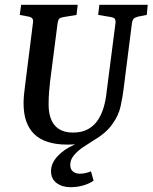

<svg xmlns="http://www.w3.org/2000/svg" viewBox="-20 -590 634 798"><path d="M273 188Q238 188 215 170.5Q192 153 192 121Q192 89 219 59.5Q246 30 290 11V2L302 8Q292 10 281.5 10.5Q271 11 260 11Q168 11 123 -32Q78 -75 78 -160Q78 -176 79.5 -194Q81 -212 84 -233L117 -495Q119 -507 114.5 -513Q110 -519 99 -521L62 -528L68 -570H303L298 -528L244 -519Q233 -517 227.5 -513.5Q222 -510 219 -491L188 -250Q186 -232 184 -207.5Q182 -183 182 -157Q182 -99 207.5 -69Q233 -39 284 -39Q321 -39 346.5 -53.5Q372 -68 387.5 -92Q403 -116 411.5 -146Q420 -176 423 -207L460 -494Q461 -507 457 -512Q453 -517 442 -519L388 -528L393 -570H594L590 -528L554 -521Q542 -518 536 -512.5Q530 -507 528 -491L493 -215Q490 -190 481.5 -149.5Q473 -109 446 -73Q432 -53 411.5 -36Q391 -19 362 -2Q348 7 326.5 21Q305 35 288.5 54Q272 73 272 95Q272 114 283.5 123Q295 132 312 132Q322 132 334.5 129.5Q347 127 358 122L369 161Q350 174 325 181Q300 188 273 188Z"/></svg>

Font: Rasa Medium
Style: Italic
Weight: 500
Italic angle: -7.10001°
Designer: Anna Giedrys (Yrsa+Rasa design), David Brezina (Yrsa art-direction, Rasa art-direction, design)
Foundry: Rosetta Type Foundry
Version: Version 2.004